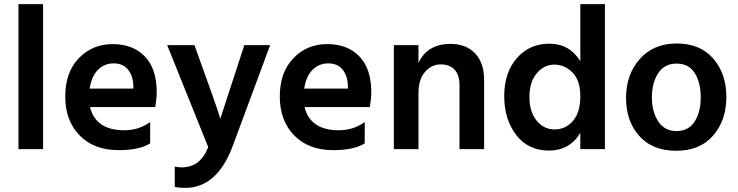

<svg xmlns="http://www.w3.org/2000/svg" viewBox="-20 -727 3599 936"><path d="M190 0H70V-707H190Z M417 -295H630V-310Q628 -359 603.5 -388.5Q579 -418 534 -418Q489 -418 457.5 -386.5Q426 -355 417 -295ZM559 5Q438 5 368 -67Q298 -139 298 -256.5Q298 -374 364 -443Q430 -512 529 -512Q628 -512 686 -452Q744 -392 744 -277Q744 -249 737 -205H419Q432 -150 473.5 -121Q515 -92 586 -92Q657 -92 712 -132V-28Q659 5 559 5Z M882 189Q853 189 832 184V85Q848 89 866 89Q957 89 995 -10L795 -507H928Q1042 -193 1054 -148Q1057 -159 1171 -507H1297L1114 -14Q1038 189 882 189Z M1463 -295H1676V-310Q1674 -359 1649.5 -388.5Q1625 -418 1580 -418Q1535 -418 1503.5 -386.5Q1472 -355 1463 -295ZM1605 5Q1484 5 1414 -67Q1344 -139 1344 -256.5Q1344 -374 1410 -443Q1476 -512 1575 -512Q1674 -512 1732 -452Q1790 -392 1790 -277Q1790 -249 1783 -205H1465Q1478 -150 1519.5 -121Q1561 -92 1632 -92Q1703 -92 1758 -132V-28Q1705 5 1605 5Z M2340 0H2220V-312Q2220 -362 2196 -387.5Q2172 -413 2128 -413Q2084 -413 2052 -376.5Q2020 -340 2020 -272V0H1900V-507H2020V-420Q2063 -513 2176 -513Q2252 -513 2296 -467Q2340 -421 2340 -337Z M2929 0H2809V-79Q2757 7 2656 7Q2555 7 2496.5 -69Q2438 -145 2438 -259Q2438 -373 2499.5 -443.5Q2561 -514 2658.5 -514Q2756 -514 2809 -429V-707H2929ZM2682.5 -412Q2632 -412 2596.5 -369.5Q2561 -327 2561 -254.5Q2561 -182 2596 -139Q2631 -96 2684 -96Q2737 -96 2773 -137.5Q2809 -179 2809 -257Q2809 -335 2771 -373.5Q2733 -412 2682.5 -412Z M3278.5 -417Q3219 -417 3188.5 -370Q3158 -323 3158 -252.5Q3158 -182 3189 -135Q3220 -88 3278 -88Q3336 -88 3366 -134Q3396 -180 3396 -252Q3396 -324 3367 -370.5Q3338 -417 3278.5 -417ZM3279.5 -515Q3393 -515 3457 -441.5Q3521 -368 3521 -254Q3521 -140 3456.5 -66Q3392 8 3276.5 8Q3161 8 3096.5 -64Q3032 -136 3032 -250Q3032 -364 3099 -439.5Q3166 -515 3279.5 -515Z"/></svg>

Font: Hind Jalandhar SemiBold
Style: Regular
Weight: 600
Designer: Namrata Goyal
Foundry: Indian Type Foundry
Version: Version 0.702;PS 1.0;hotconv 1.0.81;makeotf.lib2.5.63406